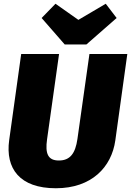

<svg xmlns="http://www.w3.org/2000/svg" viewBox="-20 -984 699 1024"><path d="M544 -964 398 -878 276 -964 202 -888 325 -747H441L602 -888ZM659 -696H457L393 -243C382 -166 354 -128 294 -128C236 -128 220 -164 231 -241L295 -696H93L29 -237C8 -85 85 20 278 20C469 20 575 -93 595 -235Z"/></svg>

Font: Fira Sans Heavy
Style: Italic
Weight: 900
Italic angle: -8°
Designer: bBox Type GmbH & Carrois Corporate GbR & Edenspiekermann AG
Foundry: bBox Type GmbH & Carrois Corporate GbR & Edenspiekermann AG
Version: Version 4.301;PS 004.301;hotconv 1.0.88;makeotf.lib2.5.64775